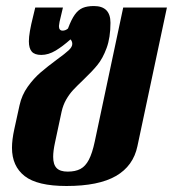

<svg xmlns="http://www.w3.org/2000/svg" viewBox="-20 -600 570 633"><path d="M19.5 -112.8Q19.5 -139.6 27.3 -174.8L44.4 -252.9Q51.8 -286.6 71.5 -314.2Q91.3 -341.8 113.8 -361.1Q136.2 -380.4 168.5 -404.3Q194.8 -423.3 206.5 -434.3Q218.3 -445.3 218.3 -455.1Q218.3 -463.9 212.4 -470.2Q187.5 -447.8 163.6 -433.3Q139.6 -418.9 116.2 -418.9Q94.2 -418.9 84.7 -429.9Q75.2 -440.9 75.2 -463.9Q75.2 -491.2 89.4 -546.9L96.2 -575.2H187.5L176.3 -527.8Q174.3 -516.1 174.3 -514.2Q174.3 -499 186.5 -499Q195.8 -499 204.1 -505.9Q215.3 -536.1 226.8 -552Q238.3 -567.9 252.9 -574Q267.6 -580.1 289.6 -580.1Q344.2 -580.1 344.2 -524.9Q344.2 -476.1 331.5 -441.7Q318.8 -407.2 301 -385.5Q283.2 -363.8 253.9 -335.9Q233.4 -316.4 220.9 -303Q208.5 -289.6 198.2 -271.7Q188 -253.9 183.1 -231.9L161.1 -128.9Q155.3 -102.1 155.3 -83Q155.3 -57.6 166.7 -45.9Q178.2 -34.2 203.1 -34.2Q228.5 -34.2 245.1 -43Q261.7 -51.8 272.9 -73.2Q284.2 -94.7 292.5 -133.8L386.2 -575.2H530.3L433.1 -118.2Q419.4 -52.7 362.3 -19.8Q305.2 13.2 199.2 13.2Q103 13.2 61.3 -19.5Q19.5 -52.2 19.5 -112.8Z"/></svg>

Font: Pattaya
Style: Regular
Weight: 400
Designer: Pablo Impallari / Thai characters Designed by Thanarat Vachiruckul and Suppakit Chalermlarp
Foundry: Pablo Impallari
Version: Version 2.001